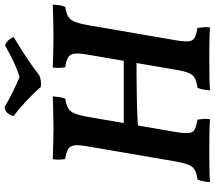

<svg xmlns="http://www.w3.org/2000/svg" viewBox="-69 -859 931 833"><g transform="rotate(-90 396.5 -442.5)"><path d="M421 3Q422 -13 424.5 -26Q427 -39 432 -51Q459 -55 473.5 -62.5Q488 -70 496 -88.5Q504 -107 510 -143L577 -534Q583 -569 580 -587Q577 -605 563 -613Q549 -621 521 -625Q519 -637 518.5 -650.5Q518 -664 520 -679Q550 -678 584 -677Q618 -676 655 -676Q689 -676 724 -677Q759 -678 793 -679Q792 -665 790.5 -651.5Q789 -638 783 -625Q757 -621 742.5 -613Q728 -605 719.5 -585.5Q711 -566 704 -527L638 -144Q632 -108 634 -89Q636 -70 650 -63Q664 -56 692 -51Q694 -39 695 -25Q696 -11 694 3Q660 1 627.5 0.5Q595 0 559 0Q522 0 486 0.5Q450 1 421 3ZM23 3Q24 -13 26.5 -26Q29 -39 34 -51Q61 -55 75 -62.5Q89 -70 97 -88.5Q105 -107 112 -143L179 -534Q185 -569 182 -587Q179 -605 165 -613Q151 -621 123 -625Q121 -637 120.5 -650.5Q120 -664 122 -679Q152 -678 186 -677Q220 -676 257 -676Q291 -676 326 -677Q361 -678 395 -679Q394 -665 392 -651.5Q390 -638 385 -625Q359 -621 344.5 -613Q330 -605 321.5 -585.5Q313 -566 306 -527L240 -144Q234 -108 236 -89Q238 -70 252 -63Q266 -56 294 -51Q296 -39 297 -25Q298 -11 296 3Q262 1 229.5 0.5Q197 0 161 0Q124 0 88 0.5Q52 1 23 3ZM236 -308 246 -371H574L565 -316Q532 -316 488.5 -315.5Q445 -315 399 -314.5Q353 -314 310.5 -312Q268 -310 236 -308ZM436 -731Q410 -761 377 -792Q344 -823 309 -850Q314 -866 323 -876Q332 -886 349 -888Q379 -870 413.5 -853Q448 -836 479 -823Q519 -836 553.5 -853Q588 -870 616 -886Q628 -882 638 -871.5Q648 -861 653 -849Q612 -825 568 -796Q524 -767 487 -738Q462 -727 436 -731Z"/></g></svg>

Font: Vollkorn SemiBold
Style: Italic
Weight: 600
Italic angle: -11°
Designer: Friedrich Althausen
Foundry: Friedrich Althausen
Version: Version 5.000